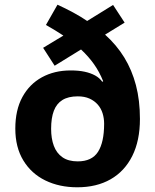

<svg xmlns="http://www.w3.org/2000/svg" viewBox="-20 -785 659 815"><path d="M224 -765Q259 -749 290.5 -732Q322 -715 350 -696L460 -764L509 -689L426 -638Q475 -594 507.5 -541Q540 -488 557 -423.5Q574 -359 574 -280Q574 -188 541.5 -123Q509 -58 449.5 -24Q390 10 308 10Q232 10 172.5 -19Q113 -48 79 -104Q45 -160 45 -239Q45 -318 75 -373Q105 -428 158 -457Q211 -486 280 -486Q314 -486 339.5 -480.5Q365 -475 384 -464.5Q403 -454 414 -438L418 -440Q402 -480 379 -512.5Q356 -545 324 -575L212 -506L163 -582L249 -634Q232 -645 213.5 -656.5Q195 -668 175 -679ZM310 -376Q270 -376 245 -360.5Q220 -345 208.5 -314.5Q197 -284 197 -238Q197 -197 208.5 -166Q220 -135 245 -117.5Q270 -100 310 -100Q370 -100 396 -140.5Q422 -181 422 -260Q422 -283 415.5 -304Q409 -325 395 -341Q381 -357 360 -366.5Q339 -376 310 -376Z"/></svg>

Font: Noto Sans Armenian
Style: Bold
Weight: 700
Version: Version 2.007